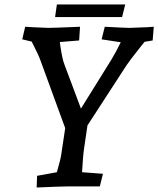

<svg xmlns="http://www.w3.org/2000/svg" viewBox="-20 -829 704 854"><path d="M121 -644 79 -654 92 -710 124 -708 194 -705Q219 -705 336 -710L332 -649L246 -642Q256 -567 267 -541L340 -346L475 -563Q498 -601 517 -641L432 -654L446 -710Q539 -705 556 -705L635 -708Q655 -710 664 -710L659 -649L623 -643L610 -627Q553 -555 543 -539L369 -271L354 -169Q349 -136 345 -63L438 -56L424 0H289Q256 0 143 5L145 -47L233 -63Q250 -123 252 -139L270 -259L159 -563Q153 -581 121 -644ZM233 -809H537L523 -753H225Z"/></svg>

Font: Andada Pro Medium
Style: Italic
Weight: 500
Italic angle: -7°
Designer: Carolina Giovagnoli
Foundry: Huerta Tipografica
Version: Version 3.005; ttfautohint (v1.8.4)